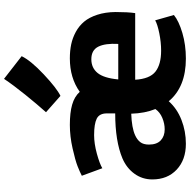

<svg xmlns="http://www.w3.org/2000/svg" viewBox="-15 -914 937 947"><g transform="rotate(-90 453.5 -440.5)"><path d="M454.1 -610.8 373.5 -682.1Q411.1 -724.1 459.5 -783.9Q507.8 -843.8 538.1 -889.2L649.9 -802.2Q628.4 -757.3 560.1 -693.1Q491.7 -628.9 454.1 -610.8ZM97.2 -404.3 60.1 -505.4Q78.6 -515.1 107.2 -526.4Q135.7 -537.6 195.1 -551Q254.4 -564.5 311 -564.5Q371.1 -564.5 410.6 -553.2Q450.2 -542 474.1 -515.6Q542.5 -564.5 639.2 -564.5Q676.3 -564.5 708 -557.9Q739.7 -551.3 769.5 -535.2Q799.3 -519 820.3 -493.9Q841.3 -468.8 854.2 -429.2Q867.2 -389.6 867.7 -338.9Q867.7 -278.8 862.3 -242.2H533.7Q538.1 -170.4 573.7 -142.3Q609.4 -114.3 677.2 -114.3Q718.8 -114.3 762.9 -123.3Q807.1 -132.3 826.7 -143.6L853 -51.3Q823.2 -26.9 764.4 -9.5Q705.6 7.8 638.2 7.8Q498 7.8 427.7 -76.7Q391.1 -35.6 335.4 -13.9Q279.8 7.8 217.8 7.8Q138.7 7.8 90.3 -37.6Q42 -83 42 -157.7Q42 -207 70.1 -245.8Q98.1 -284.7 146 -305.2Q231 -340.8 367.7 -340.8V-382.3Q367.7 -418.9 341.8 -431.9Q315.9 -444.8 260.3 -444.8Q218.8 -444.8 168.9 -431.2Q119.1 -417.5 97.2 -404.3ZM634.8 -458.5Q592.3 -458.5 567.1 -427.7Q542 -397 535.2 -325.7H710.4Q713.9 -390.1 696.8 -424.3Q679.7 -458.5 634.8 -458.5ZM389.2 -142.6Q368.2 -194.3 366.2 -261.7Q296.9 -259.3 260.3 -242.7Q238.3 -232.9 226.1 -217.3Q213.9 -201.7 213.9 -174.3Q213.9 -135.7 234.6 -116.2Q255.4 -96.7 289.1 -96.7Q317.4 -96.7 345.5 -108.4Q373.5 -120.1 389.2 -142.6Z"/></g></svg>

Font: HaufeMerriweatherSans
Style: Bold
Weight: 700
Designer: Eben Sorkin
Foundry: Eben Sorkin
Version: Version 1.56